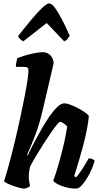

<svg xmlns="http://www.w3.org/2000/svg" viewBox="-20 -1106 575 1126"><path d="M123 0Q112 0 93 -5Q74 -10 54.5 -17Q35 -24 20.5 -31.5Q6 -39 4 -44Q12 -68 23.5 -108.5Q35 -149 47 -195.5Q59 -242 69 -284Q85 -351 99 -416.5Q113 -482 124 -538Q135 -594 141 -635Q147 -676 147 -694Q147 -705 141 -709.5Q135 -714 118 -714H73Q73 -728 76 -742Q79 -756 81 -764Q96 -771 123.5 -779.5Q151 -788 181 -794Q211 -800 231 -800Q259 -800 276.5 -780.5Q294 -761 294 -735Q294 -732 290 -714.5Q286 -697 279 -668L233 -471Q211 -375 183 -304Q155 -233 139 -199L143 -195Q159 -230 180.5 -270.5Q202 -311 225 -351.5Q248 -392 271.5 -425.5Q295 -459 317 -479.5Q339 -500 356 -500Q372 -500 395.5 -491Q419 -482 442.5 -469Q466 -456 483 -443.5Q500 -431 501 -425Q498 -388 489 -343.5Q480 -299 468 -253.5Q456 -208 444.5 -169.5Q433 -131 425 -105Q417 -79 415 -73L426 -66Q436 -76 450 -96Q464 -116 477.5 -139Q491 -162 501 -178Q510 -178 521.5 -173Q533 -168 535 -163Q530 -142 518 -114.5Q506 -87 490 -60.5Q474 -34 457.5 -17Q441 0 427 0Q396 0 366 -8Q336 -16 315.5 -27.5Q295 -39 292 -47Q297 -58 308 -92Q319 -126 332 -173Q345 -220 356.5 -270.5Q368 -321 374 -365Q363 -377 350.5 -384.5Q338 -392 332 -392Q328 -392 313 -374Q298 -356 277.5 -326Q257 -296 234.5 -261Q212 -226 191.5 -191.5Q171 -157 157 -130Q149 -101 149 -67Q149 -42 157 -15Q151 -10 140.5 -5Q130 0 123 0ZM117 -864Q107 -868 97.5 -877.5Q88 -887 86 -895Q128 -948 164 -991Q200 -1034 227.5 -1060Q255 -1086 268 -1086Q283 -1086 302 -1060.5Q321 -1035 343.5 -992Q366 -949 389 -896Q384 -889 376.5 -878.5Q369 -868 356 -864L254 -971Z"/></svg>

Font: Texturina 72pt 72pt Black
Style: Italic
Weight: 900
Italic angle: -11°
Designer: Guillermo Torres Carreño
Foundry: Omnibus-Type
Version: Version 1.002; ttfautohint (v1.8.3)